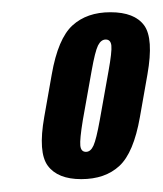

<svg xmlns="http://www.w3.org/2000/svg" viewBox="-20 -700 259 306"><path d="M109.5 -414.5Q72 -414.5 56.2 -435.8Q40.5 -457 50.5 -513.5L62.5 -581.5Q72.5 -638.5 95.5 -659.5Q118.5 -680.5 156 -680.5Q194.5 -680.5 209.8 -659.5Q225 -638.5 215 -581.5L203 -513.5Q193 -456.5 170.2 -435.5Q147.5 -414.5 109.5 -414.5ZM117 -458Q124.5 -458 129 -468Q133.5 -478 139 -508.5L153 -587Q158.5 -617.5 157.5 -627.2Q156.5 -637 148.5 -637Q141 -637 136.2 -627.5Q131.5 -618 126 -587L112 -508.5Q107 -478 108 -468Q109 -458 117 -458Z"/></svg>

Font: Anybody UltraCondensed Medium
Style: Italic
Weight: 500
Width: 1
Italic angle: -10°
Designer: Tyler Finck
Foundry: Etcetera Type Company
Version: Version 1.010; ttfautohint (v1.8.3) -l 8 -r 50 -G 200 -x 14 